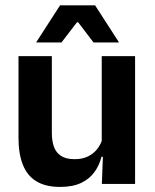

<svg xmlns="http://www.w3.org/2000/svg" viewBox="-20 -706 594 737"><path d="M179 -490.5V-195.5Q179 -165 187.2 -142.2Q195.5 -119.5 214.8 -107.2Q234 -95 266.5 -95Q296 -95 317.5 -105.5Q339 -116 353 -133.8Q367 -151.5 373.5 -173.5L393.5 -104H369.5Q361.5 -72 342.8 -45.8Q324 -19.5 291.8 -4Q259.5 11.5 211 11.5Q155 11.5 119.8 -10Q84.5 -31.5 67.8 -73.5Q51 -115.5 51 -177V-490.5ZM498.5 -490.5V0H371L375.5 -119L370.5 -129.5V-490.5ZM210.5 -685.5H345L436 -544.5V-543H339L280 -620.5H275.5L216 -543H119.5V-544.5Z"/></svg>

Font: Anek Gurmukhi SemiBold
Style: Regular
Weight: 600
Designer: Sarang Kulkarni (Gurmukhi), Yesha Goshar (Latin)
Foundry: Ek Type
Version: Version 1.003